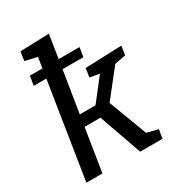

<svg xmlns="http://www.w3.org/2000/svg" viewBox="-183 -890 927 1005"><g transform="rotate(-30 280.5 -387.0)"><path d="M44 0 135 -577H59L68 -633H144L154 -697L81 -714L89 -768L264 -774L242 -633H368L359 -577H233L193 -327H288L391 -459L333 -469L341 -522L561 -530L553 -476L486 -463L358 -301L445 -70L513 -53L504 0H369L278 -258H182L141 0Z"/></g></svg>

Font: Bitter Medium
Style: Italic
Weight: 500
Italic angle: -9°
Designer: Sol Matas, and Bitter project Authors
Foundry: Sol Matas
Version: Version 2.001